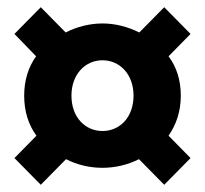

<svg xmlns="http://www.w3.org/2000/svg" viewBox="-20 -595 568 532"><path d="M93 -83 163 -154C194 -138 229 -130 264 -130C298 -130 334 -138 365 -154L435 -83L508 -157L447 -219C468 -249 481 -286 481 -330C481 -373 469 -410 447 -439L508 -501L435 -575L366 -505C334 -521 299 -530 264 -530C229 -530 193 -521 162 -505L93 -575L20 -501L80 -439C59 -410 47 -373 47 -330C47 -286 59 -249 81 -219L20 -157ZM264 -232C216 -232 178 -270 178 -330C178 -389 216 -428 264 -428C312 -428 350 -389 350 -330C350 -270 312 -232 264 -232Z"/></svg>

Font: Giro Sans Regular
Style: Bold
Weight: 700
Designer: Paul D. Hunt
Foundry: Adobe Systems Incorporated
Version: Version 1.000;PS 1.0;hotconv 1.0.88;makeotf.lib2.5.647800